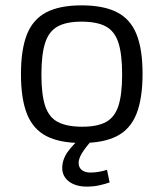

<svg xmlns="http://www.w3.org/2000/svg" viewBox="-20 -525 613 720"><path d="M285.6 11.2Q204.1 11.2 154.1 -14.6Q104 -40.5 81.3 -97.4Q58.6 -154.3 58.6 -247.1Q58.6 -339.8 81.3 -396.5Q104 -453.1 154.1 -479Q204.1 -504.9 285.6 -504.9Q368.2 -504.9 418.5 -479.2Q468.8 -453.6 491.7 -397.2Q514.6 -340.8 514.6 -248.5Q514.6 -155.3 491.7 -97.9Q468.8 -40.5 418.5 -14.6Q368.2 11.2 285.6 11.2ZM288.6 -49.8Q345.7 -49.8 378.2 -67.9Q410.6 -85.9 424.3 -128.7Q438 -171.4 438 -246.1Q438 -321.3 424.1 -364.5Q410.2 -407.7 377 -425.8Q343.8 -443.8 285.6 -443.8Q228.5 -443.8 195.8 -425.5Q163.1 -407.2 149.2 -364Q135.3 -320.8 135.3 -245.1Q135.3 -170.9 149.2 -128.2Q163.1 -85.4 196.8 -67.6Q230.5 -49.8 288.6 -49.8ZM324.7 0Q299.3 29.8 287.1 49.8Q274.9 69.8 274.9 85.9Q274.9 103.5 287.1 112.8Q299.3 122.1 318.8 122.1Q349.1 122.1 381.3 111.8L391.1 159.2Q373 165.5 351.3 170.2Q329.6 174.8 306.2 174.8Q263.7 174.8 238.5 155.5Q213.4 136.2 213.4 105Q213.4 74.2 232.9 45.9Q252.4 17.6 292.5 -16.6Z"/></svg>

Font: Metrophobic
Style: Regular
Weight: 400
Designer: Vernon Adams
Foundry: Vernon Adams
Version: Version 3.200; ttfautohint (v1.8.4.7-5d5b);gftools[0.9.23]